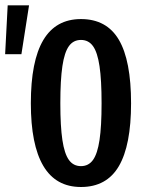

<svg xmlns="http://www.w3.org/2000/svg" viewBox="-92 -708 550 737"><path d="M218.8 9.8Q122.1 9.8 74.2 -71.3Q26.4 -152.3 26.4 -311.5Q26.4 -473.6 74.2 -554.2Q122.1 -634.8 218.8 -634.8Q317.4 -634.8 364.3 -555.2Q411.1 -475.6 411.1 -311.5Q411.1 -150.4 364.3 -70.3Q317.4 9.8 218.8 9.8ZM218.8 -70.3Q248 -70.3 265.1 -94.2Q282.2 -118.2 290 -170.4Q297.9 -222.7 297.9 -311.5Q297.9 -401.4 290 -454.1Q282.2 -506.8 265.1 -530.8Q248 -554.7 218.8 -554.7Q189.5 -554.7 172.4 -530.8Q155.3 -506.8 147.5 -454.1Q139.6 -401.4 139.6 -311.5Q139.6 -222.7 147.5 -170.4Q155.3 -118.2 172.4 -94.2Q189.5 -70.3 218.8 -70.3ZM19.5 -687.5 -9.8 -500H-72.3L-62.5 -687.5Z"/></svg>

Font: Sudo Variable
Style: Regular
Weight: 400
Monospace: yes
Designer: Jens Kutilek
Foundry: Jens Kutilek
Version: Version 0.040